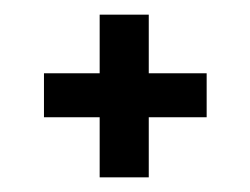

<svg xmlns="http://www.w3.org/2000/svg" viewBox="-20 -431 341 262"><path d="M116 -189V-271H40V-331H116V-411H183V-331H262V-271H183V-189Z"/></svg>

Font: Bricolage Grotesque 96pt Condensed Light
Style: Regular
Weight: 300
Width: 3
Designer: Mathieu Triay
Foundry: Atelier Triay
Version: Version 1.001; ttfautohint (v1.8.4.7-5d5b);gftools[0.9.33.de